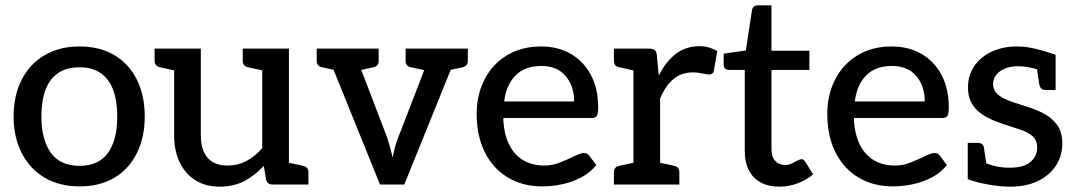

<svg xmlns="http://www.w3.org/2000/svg" viewBox="-20 -691 4033 719"><path d="M278 -517Q354 -517 408.5 -484.5Q463 -452 492.5 -393Q522 -334 522 -255Q522 -177 492.5 -117.5Q463 -58 408.5 -25.5Q354 7 278 7Q203 7 147.5 -25.5Q92 -58 61.5 -117.5Q31 -177 31 -255Q31 -334 61.5 -393Q92 -452 147.5 -484.5Q203 -517 278 -517ZM278 -70Q349 -70 384 -118Q419 -166 419 -254Q419 -314 403.5 -355Q388 -396 356.5 -417.5Q325 -439 278 -439Q229 -439 197 -417Q165 -395 150 -353.5Q135 -312 135 -254Q135 -169 170 -119.5Q205 -70 278 -70Z M803 8Q748 8 710 -17Q672 -42 652 -85Q632 -128 632 -185V-509H732V-185Q732 -130 757 -100.5Q782 -71 833 -71Q870 -71 902.5 -88Q935 -105 962 -136V-509H1062V0H1002Q980 0 976 -20L968 -70Q936 -35 896 -13.5Q856 8 803 8ZM1034 0 1046 -85 1115 -70Q1125 -68 1130 -62Q1135 -56 1135 -46V0ZM661 -509 649 -424 579 -439Q570 -441 564.5 -447Q559 -453 559 -463V-509ZM991 -509 979 -424 909 -439Q900 -441 894.5 -447Q889 -453 889 -463V-509Z M1403 0 1197 -509H1280Q1292 -509 1299.5 -503Q1307 -497 1310 -489L1429 -178Q1434 -163 1439.5 -144Q1445 -125 1450 -101Q1454 -120 1459 -139.5Q1464 -159 1472 -178L1592 -489Q1595 -497 1602.5 -503Q1610 -509 1621 -509H1700L1494 0ZM1268 -482V-509H1342V-482ZM1569 -482V-509H1644V-482ZM1267 -509 1255 -424 1186 -439Q1176 -441 1171 -447Q1166 -453 1166 -463V-509ZM1398 -509V-463Q1398 -453 1393 -447Q1388 -441 1378 -439L1308 -424L1297 -509ZM1600 -509 1589 -424 1519 -439Q1509 -441 1504 -447Q1499 -453 1499 -463V-509ZM1732 -509V-463Q1732 -453 1726.5 -447Q1721 -441 1712 -439L1642 -424L1630 -509Z M2011 7Q1937 7 1881.5 -26.5Q1826 -60 1795.5 -121Q1765 -182 1765 -265Q1765 -336 1794.5 -393.5Q1824 -451 1878.5 -484Q1933 -517 2006 -517Q2070 -517 2118 -489Q2166 -461 2193 -410Q2220 -359 2220 -288Q2220 -265 2215 -257Q2210 -249 2195 -249H1865Q1865 -246 1865 -243Q1865 -240 1865 -237Q1871 -157 1911 -114Q1951 -71 2019 -71Q2049 -71 2078.5 -83Q2108 -95 2131.5 -106.5Q2155 -118 2166 -118Q2178 -118 2185 -110L2213 -73Q2191 -45 2157 -27Q2123 -9 2085 -1Q2047 7 2011 7ZM1868 -311H2130Q2130 -369 2098 -406.5Q2066 -444 2008 -444Q1946 -444 1911 -409Q1876 -374 1868 -311Z M2352 0V-509H2409Q2426 -509 2432.5 -503Q2439 -497 2440 -482L2447 -408Q2473 -460 2510.5 -489Q2548 -518 2599 -518Q2619 -518 2635.5 -513Q2652 -508 2666 -500L2653 -425Q2652 -419 2647 -415.5Q2642 -412 2636 -412Q2629 -412 2610 -416Q2591 -420 2576 -420Q2532 -420 2502 -395Q2472 -370 2452 -322V0ZM2423 0 2435 -85 2505 -70Q2514 -68 2519 -62Q2524 -56 2524 -46V0ZM2279 0V-46Q2279 -56 2284 -62Q2289 -68 2299 -70L2368 -85L2380 0ZM2380 -509 2368 -424 2299 -439Q2289 -441 2284 -447Q2279 -453 2279 -463V-509Z M2899 8Q2837 8 2803 -27Q2769 -62 2769 -126V-429H2711Q2702 -429 2696 -434Q2690 -439 2690 -450V-490L2773 -502L2796 -652Q2799 -671 2818 -671H2869V-501H3011V-429H2869V-132Q2869 -103 2883.5 -88Q2898 -73 2922 -73Q2933 -73 2944.5 -78.5Q2956 -84 2966 -89.5Q2976 -95 2982 -95Q2989 -95 2995 -86L3025 -38Q3000 -17 2967 -4.5Q2934 8 2899 8Z M3324 7Q3250 7 3194.5 -26.5Q3139 -60 3108.5 -121Q3078 -182 3078 -265Q3078 -336 3107.5 -393.5Q3137 -451 3191.5 -484Q3246 -517 3319 -517Q3383 -517 3431 -489Q3479 -461 3506 -410Q3533 -359 3533 -288Q3533 -265 3528 -257Q3523 -249 3508 -249H3178Q3178 -246 3178 -243Q3178 -240 3178 -237Q3184 -157 3224 -114Q3264 -71 3332 -71Q3362 -71 3391.5 -83Q3421 -95 3444.5 -106.5Q3468 -118 3479 -118Q3491 -118 3498 -110L3526 -73Q3504 -45 3470 -27Q3436 -9 3398 -1Q3360 7 3324 7ZM3181 -311H3443Q3443 -369 3411 -406.5Q3379 -444 3321 -444Q3259 -444 3224 -409Q3189 -374 3181 -311Z M3764 8Q3725 8 3680.5 0Q3636 -8 3604 -20V-97L3653 -90Q3666 -81 3695 -72Q3724 -63 3761 -63Q3814 -63 3839 -84.5Q3864 -106 3864 -138Q3864 -166 3846 -181.5Q3828 -197 3798 -206.5Q3768 -216 3735 -227Q3699 -239 3669.5 -255.5Q3640 -272 3622.5 -298Q3605 -324 3605 -364Q3605 -409 3628.5 -443.5Q3652 -478 3693.5 -497.5Q3735 -517 3788 -517Q3821 -517 3857 -508.5Q3893 -500 3933 -486V-425L3877 -428Q3857 -434 3835.5 -438.5Q3814 -443 3793 -443Q3765 -443 3744 -434.5Q3723 -426 3711 -411Q3699 -396 3699 -377Q3699 -350 3720 -334.5Q3741 -319 3772 -309Q3803 -299 3830 -290Q3863 -280 3892 -264Q3921 -248 3939.5 -222Q3958 -196 3958 -154Q3958 -107 3934 -70.5Q3910 -34 3866.5 -13Q3823 8 3764 8ZM3861 -448 3933 -432V-354H3896Q3885 -354 3879.5 -359.5Q3874 -365 3872 -374ZM3676 -62 3604 -78V-156H3641Q3653 -156 3658.5 -150.5Q3664 -145 3665 -136Z"/></svg>

Font: Aleo Medium
Style: Regular
Weight: 500
Designer: Alessio Laiso
Foundry: Alessio Laiso
Version: Version 2.001;gftools[0.9.29]